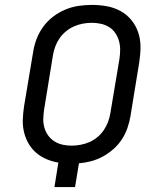

<svg xmlns="http://www.w3.org/2000/svg" viewBox="-20 -763 640 783"><path d="M202 0 218 -100Q193 -104 169.5 -114Q146 -124 127.5 -140Q109 -156 96.5 -177.5Q84 -199 78 -224Q72 -249 73 -275.5Q74 -302 78 -329L115 -550Q119 -577 129 -603.5Q139 -630 156 -653.5Q173 -677 196.5 -695Q220 -713 246.5 -724Q273 -735 300.5 -739Q328 -743 355 -743Q355 -743 355 -743Q355 -743 355 -743Q386 -743 416 -737.5Q446 -732 471.5 -718Q497 -704 515.5 -681.5Q534 -659 543.5 -631Q553 -603 553 -572.5Q553 -542 548 -510L512 -289Q508 -265 499.5 -240.5Q491 -216 476.5 -194Q462 -172 442 -154.5Q422 -137 399 -124.5Q376 -112 351 -105.5Q326 -99 302 -97L286 0ZM272 -169Q290 -169 308.5 -172.5Q327 -176 344.5 -183.5Q362 -191 377 -203.5Q392 -216 403 -232Q414 -248 420.5 -265.5Q427 -283 430 -301L467 -522Q470 -542 470 -560.5Q470 -579 465 -596.5Q460 -614 450 -628.5Q440 -643 425 -652.5Q410 -662 391.5 -666Q373 -670 354 -670Q336 -670 317.5 -666.5Q299 -663 282 -655.5Q265 -648 249.5 -635.5Q234 -623 223 -607Q212 -591 205.5 -573.5Q199 -556 196 -538L160 -317Q157 -297 156.5 -278.5Q156 -260 161 -242.5Q166 -225 176.5 -210.5Q187 -196 202 -186.5Q217 -177 235 -173Q253 -169 272 -169Z"/></svg>

Font: Iosevka SS04 Extended Oblique
Style: Regular
Weight: 400
Width: 7
Italic angle: -9°
Monospace: yes
Designer: Belleve Invis
Foundry: Belleve Invis
Version: Version 19.0.0; ttfautohint (v1.8.4)